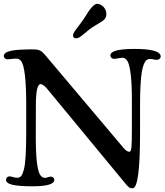

<svg xmlns="http://www.w3.org/2000/svg" viewBox="-29 -962 856 999"><path d="M436.5 -809.1Q425.3 -800.3 411.9 -789.1Q398.4 -777.8 393.1 -773.7Q387.7 -769.5 380.9 -766.1Q374 -762.7 367.2 -762.7Q351.1 -762.7 351.1 -777.3Q351.1 -782.2 352.8 -786.9Q354.5 -791.5 358.9 -798.1Q363.3 -804.7 367.4 -810.3Q371.6 -815.9 379.9 -826.9Q388.2 -837.9 394.5 -846.2Q407.2 -863.3 419.7 -883.8Q432.1 -904.3 439.5 -913.1Q461.4 -941.9 475.6 -941.9Q493.7 -941.9 509 -926.8Q524.4 -911.6 524.4 -888.7Q524.4 -868.2 509.3 -856.4Q498.5 -848.1 474.6 -834.2Q450.7 -820.3 436.5 -809.1ZM107.4 -275.4V-418.9Q107.4 -606.4 81.5 -643.6Q71.8 -657.2 53.2 -657.2Q46.9 -657.2 31.7 -655.3Q16.6 -653.3 9.3 -653.3Q2 -653.3 -3.7 -658.2Q-9.3 -663.1 -9.3 -670.4Q-9.3 -689.9 30.3 -698.2Q63.5 -705.1 143.1 -705.1Q166.5 -705.1 178.7 -699.2Q190.9 -693.4 202.6 -679.7L613.3 -192.9Q630.4 -172.4 644 -172.4Q652.8 -172.4 655 -197Q657.2 -221.7 657.2 -293V-438Q657.2 -523.4 651.4 -573Q645.5 -622.6 635.3 -642.1Q625 -661.6 607.9 -661.6Q601.6 -661.6 586.4 -658.7Q571.3 -655.8 563.5 -655.8Q556.2 -655.8 550.8 -661.1Q545.4 -666.5 545.4 -673.8Q545.4 -707.5 670.4 -707.5Q807.1 -707.5 807.1 -668Q807.1 -661.1 801 -655.8Q794.9 -650.4 784.7 -650.4Q779.8 -650.4 770.5 -652.8Q761.2 -655.3 751 -655.3Q741.2 -655.3 734.1 -650.1Q727.1 -645 720.2 -629.6Q713.4 -614.3 709 -588.1Q704.6 -562 702.1 -518.3Q699.7 -474.6 699.7 -414.6V-269.5Q699.7 17.6 661.1 17.6Q657.7 17.6 654.8 17.1Q651.9 16.6 649.7 16.1Q647.5 15.6 645 14.2Q642.6 12.7 641.4 12Q640.1 11.2 637.5 8.5Q634.8 5.9 634 5.1Q633.3 4.4 630.1 0.7Q627 -2.9 626 -3.9L218.3 -497.6Q211.9 -506.3 200.9 -515.4Q189.9 -524.4 182.6 -524.4Q157.7 -524.4 157.7 -415.5L157.2 -252Q157.2 -166.5 162.8 -118.9Q168.5 -71.3 178.7 -54Q189 -36.6 206.1 -36.6Q211.9 -36.6 220.2 -39.8Q228.5 -43 235.8 -43Q243.2 -43 248.3 -38.1Q253.4 -33.2 253.4 -25.9Q253.4 7.3 139.2 7.3Q72.3 7.3 37.4 -0.2Q2.4 -7.8 2.4 -26.9Q2.4 -34.7 7.6 -39.6Q12.7 -44.4 21 -44.4Q25.9 -44.4 38.1 -40.8Q50.3 -37.1 60.5 -37.1Q72.8 -37.1 80.6 -45.7Q88.4 -54.2 95 -78.9Q101.6 -103.5 104.5 -151.6Q107.4 -199.7 107.4 -275.4Z"/></svg>

Font: Cooper*
Style: Regular
Weight: 400
Designer: Owen Earl
Foundry: indestructible type*
Version: Version 0.001